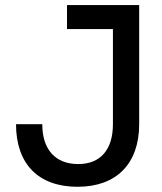

<svg xmlns="http://www.w3.org/2000/svg" viewBox="-20 -713 626 743"><path d="M280.3 9.8C429.7 9.8 518.6 -78.6 518.6 -232.4V-693.4H239.3V-600.6H417V-232.4C417 -133.8 368.7 -78.1 282.7 -78.1C193.8 -78.1 143.6 -134.8 143.6 -232.4H42C42 -79.1 127.9 9.8 280.3 9.8Z"/></svg>

Font: Cascadia Mono NF
Style: Regular
Weight: 400
Monospace: yes
Designer: Aaron Bell
Foundry: Saja Typeworks
Version: Version 2404.023